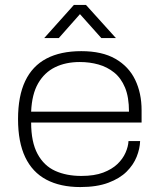

<svg xmlns="http://www.w3.org/2000/svg" viewBox="-20 -745 646 777"><path d="M305 12Q224 12 167.5 -18Q111 -48 82 -109Q53 -170 53 -263Q53 -356 82 -417Q111 -478 168 -508Q225 -538 309 -538Q393 -538 447 -507Q501 -476 527 -422Q553 -368 553 -299V-249H106Q106 -170 132 -122Q158 -74 203.5 -53.5Q249 -33 309 -33Q362 -33 397.5 -46.5Q433 -60 455 -81Q477 -102 488 -127Q499 -152 500 -174H547Q546 -143 533 -110.5Q520 -78 492.5 -50.5Q465 -23 418.5 -5.5Q372 12 305 12ZM106 -293H502Q502 -352 486 -390.5Q470 -429 442 -451.5Q414 -474 378.5 -484Q343 -494 303 -494Q246 -494 203 -473Q160 -452 134.5 -408Q109 -364 106 -293ZM159 -591 279 -725H328L449 -591H390L290 -703H317L218 -591Z"/></svg>

Font: Archivo SemiExpanded Thin
Style: Regular
Weight: 250
Width: 6
Designer: Hector Gatti
Foundry: Omnibus-Type
Version: Version 2.001